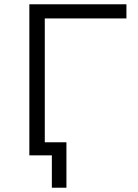

<svg xmlns="http://www.w3.org/2000/svg" viewBox="-20 -725 646 896"><path d="M222 151V0H121V-61H290V151ZM117 0V-705H570V-639H189V0Z"/></svg>

Font: Nunito Sans 6pt Light
Style: Regular
Weight: 300
Version: Version 3.101;gftools[0.9.27]